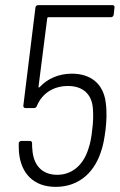

<svg xmlns="http://www.w3.org/2000/svg" viewBox="-20 -720 467 748"><path d="M392 -320C383 -394 333 -433 260 -433C210 -433 165 -414 135 -381C132 -378 130 -379 130 -382L164 -649C164 -651 167 -653 168 -653H412C418 -653 422 -657 423 -663L426 -690C427 -696 424 -700 418 -700H129C123 -700 118 -696 118 -690L71 -309C70 -303 74 -299 79 -299H112C118 -299 122 -302 124 -308C145 -358 190 -385 245 -385C300 -385 338 -356 342 -296C344 -269 343 -240 339 -213C337 -190 332 -161 324 -139C304 -76 260 -39 203 -39C144 -39 110 -76 106 -138C105 -145 105 -153 105 -161C105 -168 102 -171 96 -171H64C58 -171 53 -167 53 -161C53 -149 53 -138 54 -126C62 -42 113 8 197 8C280 8 343 -40 372 -125C383 -155 387 -184 391 -213C395 -247 397 -283 392 -320Z"/></svg>

Font: Barlow Semi Condensed Light
Style: Italic
Weight: 300
Width: 4
Italic angle: -7°
Designer: Jeremy Tribby
Foundry: Tribby Type
Version: Version 1.422;hotconv 1.0.109;makeotfexe 2.5.65596